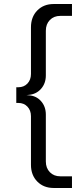

<svg xmlns="http://www.w3.org/2000/svg" viewBox="-20 -755 411 955"><path d="M280 122H338V180H247Q197 180 165.5 148Q134 116 134 65V-177Q134 -206 116.5 -224.5Q99 -243 71 -243H61V-321H71Q99 -321 116.5 -339.5Q134 -358 134 -387V-619Q134 -671 165.5 -703Q197 -735 247 -735H338V-676H280Q248 -676 228 -655.5Q208 -635 208 -602V-380Q208 -340 184 -313Q160 -286 122 -283L112 -282L122 -281Q160 -279 184 -252Q208 -225 208 -185V48Q208 81 228 101.5Q248 122 280 122Z"/></svg>

Font: Metropolitano
Style: Regular
Weight: 400
Designer: Fonts by Alex Slobzheninov & Chris M. Simpson / Changes by Cristiano Sobral
Foundry: Fonts by Alex Slobzheninov & Chris M. Simpson / Changes by Cristiano Sobral
Version: Version 1.00;August 30, 2020;FontCreator 13.0.0.2681 64-bit